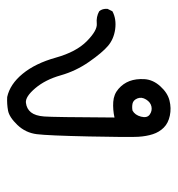

<svg xmlns="http://www.w3.org/2000/svg" viewBox="-0 -283 500 540"><g transform="rotate(90 250.0 -13.0)"><path d="M252.9 216.8Q216.8 209 187.5 173.3Q158.2 137.7 142.1 80.1Q126 22.5 95.7 -7.3Q65.4 -37.1 46.4 -35.2Q27.3 -33.2 11.7 -42Q3.9 -50.8 4.9 -65.4L11.7 -79.1Q33.2 -90.8 62.5 -86.9Q89.8 -83 108.9 -66.9Q127.9 -50.8 153.8 -13.7Q179.7 23.4 191.9 66.4Q204.1 109.4 228 137.7Q252 166 269 164.1Q286.1 162.1 295.9 149.9Q305.7 137.7 307.6 112.8Q309.6 87.9 310.5 -85Q288.1 -80.1 266.6 -81.5Q245.1 -83 230 -96.2Q214.8 -109.4 208 -127.4Q201.2 -145.5 202.6 -169.4Q204.1 -193.4 222.7 -213.9Q241.2 -234.4 262.7 -239.7Q284.2 -245.1 305.2 -240.7Q326.2 -236.3 338.9 -223.6Q351.6 -210.9 357.4 -192.9Q363.3 -174.8 364.7 -151.9Q366.2 -128.9 363.8 -13.7Q361.3 101.6 357.4 133.3Q353.5 165 331.5 188Q309.6 210.9 291 214.4Q272.5 217.8 252.9 216.8ZM291 -135.7Q303.7 -142.6 308.1 -159.7Q312.5 -176.8 302.2 -184.1Q292 -191.4 279.8 -189Q267.6 -186.5 259.8 -173.8Q252 -161.1 256.8 -149.4Q261.7 -137.7 271.5 -135.7Q281.2 -133.8 291 -135.7Z"/></g></svg>

Font: NaikaiFont
Style: Regular
Weight: 400
Version: Version 1.67